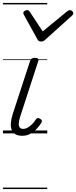

<svg xmlns="http://www.w3.org/2000/svg" viewBox="-20 -909 519 1308"><path d="M131 16Q103 16 85.5 6Q68 -4 60 -23.5Q52 -43 54 -70.5Q56 -98 67 -133L185 -494Q190 -506 196.5 -510.5Q203 -515 218 -515Q232 -515 238.5 -509.5Q245 -504 241 -494L117 -113Q109 -87 108 -68.5Q107 -50 114.5 -40.5Q122 -31 138 -31Q154 -31 170 -40.5Q186 -50 200 -64.5Q214 -79 223 -94Q228 -101 235 -104Q242 -107 253 -100Q264 -94 265 -86.5Q266 -79 261 -71Q249 -52 230 -31.5Q211 -11 186.5 2.5Q162 16 131 16ZM456 -840Q465 -840 472 -833.5Q479 -827 479 -819Q479 -813 476.5 -809.5Q474 -806 470 -802L289 -639Q281 -631 274 -628.5Q267 -626 259 -626Q252 -626 246 -629Q240 -632 235 -641L145 -804Q142 -808 140.5 -812Q139 -816 139 -820Q139 -829 148 -834.5Q157 -840 164 -840Q171 -840 174.5 -837.5Q178 -835 182 -830L271 -695L435 -830Q442 -835 446.5 -837.5Q451 -840 456 -840ZM0 369H302V379H0ZM0 -20H302V0H0ZM0 -505H302V-500H0ZM0 -889H302V-879H0Z"/></svg>

Font: Playwrite HR Guides
Style: Regular
Weight: 400
Designer: Veronika Burian, José Scaglione
Foundry: TypeTogether
Version: Version 1.003